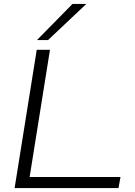

<svg xmlns="http://www.w3.org/2000/svg" viewBox="-20 -952 681 972"><path d="M54 0 166 -700H233L130 -56H590L580 0ZM167 -749 347 -932H417L223 -749Z"/></svg>

Font: Georama Expanded Light
Style: Italic
Weight: 300
Width: 7
Italic angle: -9°
Designer: Jean-Baptiste Levee
Foundry: Production Type
Version: Version 1.000